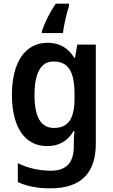

<svg xmlns="http://www.w3.org/2000/svg" viewBox="-20 -786 615 1046"><path d="M356 -754V-766H284C251 -719 222 -659 208 -616V-606H323C327 -647 343 -713 356 -754ZM239 -553C118 -553 45 -448 45 -270C45 -92 116 10 236 10C299 10 347 -15 381 -72H386C383 -52 382 -20 382 0V14C382 102 338 144 259 144C195 144 134 131 77 103V206C130 230 186 240 255 240C423 240 502 155 502 -3V-543H401L389 -472H384C349 -528 301 -553 239 -553ZM271 -451C351 -451 386 -399 386 -272V-250C386 -136 350 -89 274 -89C203 -89 168 -148 168 -268C168 -389 203 -451 271 -451Z"/></svg>

Font: Noto Sans Arabic SemCond SemBd
Style: Regular
Weight: 600
Width: 4
Designer: Monotype Design Team, Nadine Chahine, Nizar Qandah and Khaled Hosny
Foundry: Monotype Imaging Inc.
Version: Version 2.012